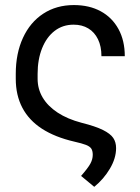

<svg xmlns="http://www.w3.org/2000/svg" viewBox="-20 -557 550 755"><path d="M470.7 -335.9H378.9Q378.9 -375 365.2 -402.8Q351.6 -430.7 327.1 -445.3Q302.7 -460 269.5 -460Q226.6 -460 194.8 -435.5Q163.1 -411.1 145.5 -367.2Q127.9 -323.2 127.9 -266.6V-247.1Q127.9 -207 147.9 -173.3Q168 -139.6 206.5 -114.3Q245.1 -88.9 300.8 -74.2Q355.5 -60.5 384.8 -45.9Q414.1 -31.2 425.3 -14.6Q436.5 2 436.5 25.4Q436.5 65.4 412.1 106.4Q387.7 147.5 350.6 177.7L298.8 134.8Q326.2 103.5 335.4 86.4Q344.7 69.3 344.7 51.8Q344.7 36.1 338.9 27.3Q333 18.6 317.9 12.7Q302.7 6.8 272.5 0Q196.3 -17.6 145 -50.8Q93.8 -84 67.9 -133.3Q42 -182.6 42 -247.1V-266.6Q42 -346.7 70.3 -408.2Q98.6 -469.7 150.4 -503.4Q202.1 -537.1 270.5 -537.1Q331.1 -537.1 376 -512.7Q420.9 -488.3 445.8 -442.9Q470.7 -397.5 470.7 -335.9Z"/></svg>

Font: Pretendard Std Variable
Style: Regular
Weight: 400
Designer: Base glyphs from Inter by Rasmus Andersson; Hangeul glyphs from Noto Sans CJK(Source Han Sans) by Jang Soo-young and Kan
Foundry: Kil Hyung-jin
Version: Version 1.309;Glyphs 3.2 (3225)